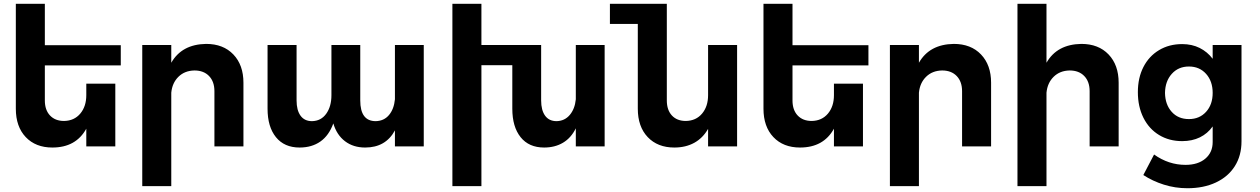

<svg xmlns="http://www.w3.org/2000/svg" viewBox="-20 -777 6685 1019"><path d="M218 -430V-244Q218 -193 245.5 -164Q273 -135 320 -135Q374 -136 406 -174Q438 -212 438 -272V-333H592V0H438V-94Q383 6 258 6Q169 6 116.5 -49.5Q64 -105 64 -200V-757H218V-537H621V-430Z M1272 -338V0H1118V-293Q1118 -344 1089.5 -373.5Q1061 -403 1012 -403Q960 -402 927 -369.5Q894 -337 889 -285V211H735V-538H889V-444Q945 -542 1074 -544Q1165 -544 1218.5 -488Q1272 -432 1272 -338Z M2229 -538V0H2076V-85Q2027 6 1918 6Q1855 6 1811 -27.5Q1767 -61 1749 -122Q1726 -58 1680.5 -26Q1635 6 1570 6Q1489 6 1444.5 -49Q1400 -104 1400 -200V-538H1554V-244Q1554 -192 1575 -163Q1596 -134 1636 -134Q1684 -135 1711.5 -173.5Q1739 -212 1739 -272V-538H1892V-244Q1892 -134 1974 -134Q2018 -135 2044.5 -166.5Q2071 -198 2076 -250V-538Z M3189 -538V0H3036V-96Q3011 -45 2968 -19.5Q2925 6 2868 6Q2787 6 2743 -49Q2699 -104 2699 -200V-431H2535V211H2381V-757H2535V-538H2852V-244Q2852 -192 2873 -163Q2894 -134 2934 -134Q2977 -135 3004 -167Q3031 -199 3036 -250V-538Z M3892 -538V0H3738V-93Q3710 -44 3664.5 -19Q3619 6 3559 6Q3470 6 3417.5 -49.5Q3365 -105 3365 -200V-650H3217V-757H3519V-244Q3519 -193 3546 -164Q3573 -135 3620 -135Q3674 -136 3706 -174Q3738 -212 3738 -272V-538Z M4186 -430V-244Q4186 -193 4213.5 -164Q4241 -135 4288 -135Q4342 -136 4374 -174Q4406 -212 4406 -272V-333H4560V0H4406V-94Q4351 6 4226 6Q4137 6 4084.5 -49.5Q4032 -105 4032 -200V-757H4186V-537H4589V-430Z M5240 -338V0H5086V-293Q5086 -344 5057.5 -373.5Q5029 -403 4980 -403Q4928 -402 4895 -369.5Q4862 -337 4857 -285V211H4703V-538H4857V-444Q4913 -542 5042 -544Q5133 -544 5186.5 -488Q5240 -432 5240 -338Z M5917 -338V0H5763V-293Q5763 -344 5734.5 -373.5Q5706 -403 5657 -403Q5605 -402 5572 -369.5Q5539 -337 5534 -285V211H5380V-757H5534V-444Q5590 -542 5719 -544Q5810 -544 5863.5 -488Q5917 -432 5917 -338Z M6569 -538V-27Q6569 49 6533.5 105Q6498 161 6433 191.5Q6368 222 6282 222Q6217 222 6157 203Q6097 184 6048 152L6105 43Q6182 98 6272 98Q6338 98 6377 65Q6416 32 6416 -23V-106Q6389 -68 6348 -48Q6307 -28 6254 -28Q6185 -28 6131.5 -60.5Q6078 -93 6048.5 -152Q6019 -211 6019 -288Q6019 -364 6048.5 -421.5Q6078 -479 6131.5 -511Q6185 -543 6254 -543Q6306 -543 6347 -522.5Q6388 -502 6416 -465V-538ZM6416 -284Q6416 -346 6381 -385Q6346 -424 6290 -424Q6234 -424 6199 -385Q6164 -346 6163 -284Q6164 -222 6198.5 -183.5Q6233 -145 6290 -145Q6346 -145 6381 -183.5Q6416 -222 6416 -284Z"/></svg>

Font: Montserrat arm2 SemiBold
Style: Regular
Weight: 600
Designer: Julieta Ulanovsky
Foundry: Julieta Ulanovsky
Version: Version 6.000